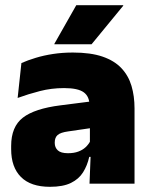

<svg xmlns="http://www.w3.org/2000/svg" viewBox="-20 -708 578 740"><path d="M498.5 0H325L330 -126L326.5 -130.5V-283.5L325 -301.5Q325 -336 302.8 -352.2Q280.5 -368.5 227 -368.5Q178.5 -368.5 133.8 -357Q89 -345.5 48 -330.5L62.5 -465Q87.5 -476 118 -485.2Q148.5 -494.5 184.5 -500Q220.5 -505.5 261 -505.5Q329.5 -505.5 375.2 -489.8Q421 -474 448 -445.2Q475 -416.5 486.8 -377Q498.5 -337.5 498.5 -290ZM172.5 12Q98.5 12 60.8 -25.8Q23 -63.5 23 -133V-145.5Q23 -219.5 68.2 -254.5Q113.5 -289.5 213 -302L338.5 -318L349 -217L242.5 -201.5Q213.5 -197.5 202.2 -187.8Q191 -178 191 -159V-157Q191 -139.5 202.8 -128.5Q214.5 -117.5 242 -117.5Q265 -117.5 281.8 -123.8Q298.5 -130 309.8 -140.5Q321 -151 327.5 -163.5L352.5 -103.5H324Q316.5 -70 300.2 -44Q284 -18 253.5 -3Q223 12 172.5 12ZM189.5 -539 274 -688H455V-686L333 -537.5H189.5Z"/></svg>

Font: Anek Malayalam Medium ExtraBold
Style: Regular
Weight: 800
Version: Version 1.003